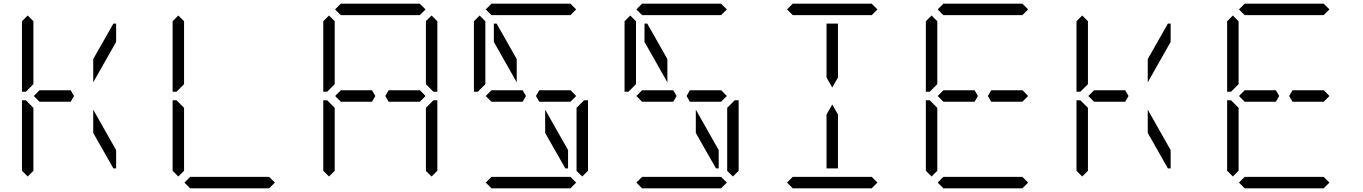

<svg xmlns="http://www.w3.org/2000/svg" viewBox="-20 -1020 7384 1040"><path d="M207 -469H194L163 -500L194 -531H207H331H355H363L381 -500L363 -469H355H331ZM594 -892H609V-793L485 -574V-700ZM485 -300V-426L609 -207V-108H594ZM130 -64 99 -95V-477H120L130 -467L161 -436V-125V-108V-95ZM130 -533 120 -523H99V-905L130 -936L161 -905V-892V-564Z M1469 -31 1438 0H1010L979 -31L1010 -62H1012H1193H1255H1436H1438ZM946 -64 915 -95V-477H936L946 -467L977 -436V-125V-108V-95ZM946 -533 936 -523H915V-905L946 -936L977 -905V-892V-564Z M1795 -969 1826 -1000H2254L2285 -969L2254 -938H2252H2071H2009H1828H1826ZM1839 -469H1826L1795 -500L1826 -531H1839H1963H1987H1995L2013 -500L1995 -469H1987H1963ZM2287 -436 2328 -477H2349V-95L2318 -64L2287 -94ZM2318 -936 2349 -905V-523H2328L2287 -564V-906ZM1762 -64 1731 -95V-477H1752L1762 -467L1793 -436V-125V-108V-95ZM1762 -533 1752 -523H1731V-905L1762 -936L1793 -905V-892V-564ZM2241 -531H2255L2285 -500L2254 -469H2241H2117H2093H2085L2067 -500L2085 -531H2093H2117Z M2611 -969 2642 -1000H3070L3101 -969L3070 -938H3068H2887H2825H2644H2642ZM2655 -469H2642L2611 -500L2642 -531H2655H2779H2803H2811L2829 -500L2811 -469H2803H2779ZM2779 -700V-574L2655 -793V-892H2670ZM2933 -300V-426L3057 -207V-108H3042ZM3101 -31 3070 0H2642L2611 -31L2642 -62H2644H2825H2887H3068H3070ZM3103 -436 3144 -477H3165V-95L3134 -64L3103 -94ZM2578 -533 2568 -523H2547V-905L2578 -936L2609 -905V-892V-564ZM3057 -531H3071L3101 -500L3070 -469H3057H2933H2909H2901L2883 -500L2901 -531H2909H2933Z M3427 -969 3458 -1000H3886L3917 -969L3886 -938H3884H3703H3641H3460H3458ZM3471 -469H3458L3427 -500L3458 -531H3471H3595H3619H3627L3645 -500L3627 -469H3619H3595ZM3595 -700V-574L3471 -793V-892H3486ZM3749 -300V-426L3873 -207V-108H3858ZM3917 -31 3886 0H3458L3427 -31L3458 -62H3460H3641H3703H3884H3886ZM3919 -436 3960 -477H3981V-95L3950 -64L3919 -94ZM3394 -533 3384 -523H3363V-905L3394 -936L3425 -905V-892V-564ZM3873 -531H3887L3917 -500L3886 -469H3873H3749H3725H3717L3699 -500L3717 -531H3725H3749Z M4243 -969 4274 -1000H4702L4733 -969L4702 -938H4700H4519H4457H4276H4274ZM4519 -382V-108H4457V-382V-400L4488 -454L4519 -400ZM4457 -892H4519V-618V-600L4488 -546L4457 -600V-618ZM4733 -31 4702 0H4274L4243 -31L4274 -62H4276H4457H4519H4700H4702Z M5059 -969 5090 -1000H5518L5549 -969L5518 -938H5516H5335H5273H5092H5090ZM5103 -469H5090L5059 -500L5090 -531H5103H5227H5251H5259L5277 -500L5259 -469H5251H5227ZM5549 -31 5518 0H5090L5059 -31L5090 -62H5092H5273H5335H5516H5518ZM5026 -64 4995 -95V-477H5016L5026 -467L5057 -436V-125V-108V-95ZM5026 -533 5016 -523H4995V-905L5026 -936L5057 -905V-892V-564ZM5505 -531H5519L5549 -500L5518 -469H5505H5381H5357H5349L5331 -500L5349 -531H5357H5381Z M5919 -469H5906L5875 -500L5906 -531H5919H6043H6067H6075L6093 -500L6075 -469H6067H6043ZM6306 -892H6321V-793L6197 -574V-700ZM6197 -300V-426L6321 -207V-108H6306ZM5842 -64 5811 -95V-477H5832L5842 -467L5873 -436V-125V-108V-95ZM5842 -533 5832 -523H5811V-905L5842 -936L5873 -905V-892V-564Z M6691 -969 6722 -1000H7150L7181 -969L7150 -938H7148H6967H6905H6724H6722ZM6735 -469H6722L6691 -500L6722 -531H6735H6859H6883H6891L6909 -500L6891 -469H6883H6859ZM7181 -31 7150 0H6722L6691 -31L6722 -62H6724H6905H6967H7148H7150ZM6658 -64 6627 -95V-477H6648L6658 -467L6689 -436V-125V-108V-95ZM6658 -533 6648 -523H6627V-905L6658 -936L6689 -905V-892V-564ZM7137 -531H7151L7181 -500L7150 -469H7137H7013H6989H6981L6963 -500L6981 -531H6989H7013Z"/></svg>

Font: DSEG14 Classic Mini
Style: Light
Weight: 300
Designer: Keshikan(Twitter:@keshinomi_88pro)
Version: Version 0.46